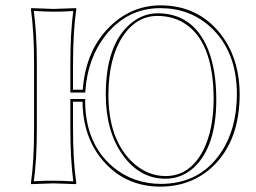

<svg xmlns="http://www.w3.org/2000/svg" viewBox="-20 -678 945 710"><path d="M106 -444.8Q106 -559.6 94.2 -645L96.2 -647.9Q97.7 -647.9 178.2 -645Q178.2 -645 261.2 -647.9L262.2 -645Q250.5 -564.9 250 -444.8V-346.2H286.1Q296.9 -495.6 391.1 -584.5Q469.2 -657.7 573.2 -658.2Q708.5 -658.2 791.5 -557.6Q865.7 -466.3 866.2 -329.1Q866.2 -158.2 767.6 -63Q689.5 11.2 574.2 12.2Q444.8 12.2 362.3 -82Q286.6 -169.4 285.2 -301.8H250V-200.2Q250 -85.4 262.2 0L259.8 2.9Q258.3 2.9 178.2 0L95.2 2.9L94.2 0Q106 -81.5 106 -200.2ZM562 -619.1Q484.4 -619.1 433.6 -543Q381.3 -462.9 380.9 -327.1Q380.9 -164.6 468.3 -79.6Q523.4 -27.3 591.8 -26.9Q683.1 -26.9 732.4 -124Q769.5 -198.7 770 -310.1Q770 -531.7 653.8 -596.7Q612.8 -619.1 562 -619.1ZM116.2 -444.8V-200.2Q116.2 -87.4 105 -7.8Q149.4 -10.3 178.2 -9.8Q207 -9.8 251 -7.3Q240.2 -91.8 240.2 -200.2V-312H294.9V-302.2Q296.4 -146 397.9 -60.5Q472.7 1.5 574.2 2Q716.3 2 793.9 -109.4Q855.5 -198.2 856 -329.1Q856 -489.7 756.8 -579.6Q680.2 -647.9 573.2 -647.9Q451.7 -647.9 371.6 -548.8Q305.2 -465.3 295.9 -345.2L295.4 -335.9H240.2V-444.8Q240.2 -558.1 251 -637.2Q206.5 -634.8 178.2 -634.8Q149.4 -634.8 105 -637.7Q116.2 -552.7 116.2 -444.8ZM562 -628.9Q693.8 -628.9 748.5 -497.6Q779.8 -420.9 779.8 -310.1Q779.8 -137.2 698.2 -59.6Q652.3 -17.1 591.8 -17.1Q498 -17.1 435.1 -103Q371.6 -190.9 371.1 -327.1Q371.1 -515.1 464.8 -592.3Q509.3 -628.4 562 -628.9Z"/></svg>

Font: Linux Biolinum Outline O
Style: Bold
Weight: 700
Designer: Philipp H. Poll
Foundry: Philipp H. Poll
Version: Version 0.9.2